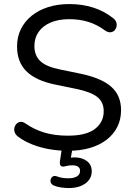

<svg xmlns="http://www.w3.org/2000/svg" viewBox="-20 -734 656 946"><path d="M315 9Q268 9 223.5 1.2Q179 -6.5 140.2 -21.8Q101.5 -37 70.5 -59.5Q58 -68.5 53.2 -80.5Q48.5 -92.5 51 -104Q53.5 -115.5 61.2 -123.8Q69 -132 80.5 -133.5Q92 -135 105 -126Q150.5 -94.5 201.2 -80Q252 -65.5 315 -65.5Q404.5 -65.5 447.8 -98.8Q491 -132 491 -186Q491 -230.5 459.8 -255.8Q428.5 -281 355.5 -296L251 -317.5Q156.5 -337 110.2 -382.8Q64 -428.5 64 -505Q64 -552 82.8 -590.2Q101.5 -628.5 135.8 -656.2Q170 -684 217.2 -699Q264.5 -714 321.5 -714Q384.5 -714 439 -696.8Q493.5 -679.5 537.5 -644.5Q549 -636 552.8 -624.2Q556.5 -612.5 553.8 -601.5Q551 -590.5 543.2 -583.2Q535.5 -576 523.8 -575Q512 -574 498 -583.5Q458 -613 415 -626.2Q372 -639.5 321 -639.5Q268.5 -639.5 230 -623.2Q191.5 -607 170.5 -577.2Q149.5 -547.5 149.5 -507.5Q149.5 -460.5 178.5 -433Q207.5 -405.5 274.5 -392L378.5 -370.5Q479 -349.5 527.8 -306.8Q576.5 -264 576.5 -191Q576.5 -146 558.2 -109.2Q540 -72.5 506 -46Q472 -19.5 423.8 -5.2Q375.5 9 315 9ZM319.5 192.5Q301.5 192.5 281.8 189.8Q262 187 246.5 180.5Q235 176 231 166.8Q227 157.5 230 148.5Q233 139.5 241.2 135Q249.5 130.5 261.5 135.5Q273.5 140 286.8 142.2Q300 144.5 316.5 144.5Q343 144.5 358.8 135.2Q374.5 126 374.5 108Q374.5 95 365.5 87.8Q356.5 80.5 336.5 80.5Q329 80.5 321.2 81.2Q313.5 82 304 84.5Q295.5 87 290.2 87Q285 87 280 83.5Q276 80 275.2 74.2Q274.5 68.5 275.5 59L287.5 -20H340L327 55.5L302 49Q314 45.5 325.8 43.5Q337.5 41.5 347.5 41.5Q384 41.5 408 59.5Q432 77.5 432 110Q432 147 400.8 169.8Q369.5 192.5 319.5 192.5Z"/></svg>

Font: Nunito ExtraLight
Style: Regular
Weight: 200
Designer: Vernon Adams
Foundry: Vernon Adams
Version: Version 3.602;April 4, 2023;FontCreator 14.0.0.2856 64-bit